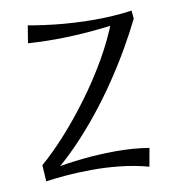

<svg xmlns="http://www.w3.org/2000/svg" viewBox="-86 -827 862 933"><g transform="rotate(-10 345.5 -360.5)"><path d="M108 -15 65 -69Q123 -118 187.5 -189.5Q252 -261 315 -346Q378 -431 431 -523Q484 -615 518 -705L626 -693Q594 -628 552.5 -556Q511 -484 461 -410Q411 -336 354.5 -265.5Q298 -195 236 -131Q174 -67 108 -15ZM576 29Q506 10 434 2.5Q362 -5 294 -4.5Q226 -4 168.5 1Q111 6 70 12L65 -69L122 -44Q187 -57 265 -65Q343 -73 427 -73.5Q511 -74 592 -61ZM99 -664 113 -750Q193 -736 267 -729Q341 -722 407 -721Q473 -720 527.5 -723.5Q582 -727 622 -733L626 -693Q537 -681 452.5 -672Q368 -663 281.5 -660.5Q195 -658 99 -664Z"/></g></svg>

Font: Marhey Light
Style: Regular
Weight: 300
Designer: Nur Syamsi & Bustanul Arifin
Foundry: Namelatype
Version: Version 1.000